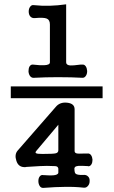

<svg xmlns="http://www.w3.org/2000/svg" viewBox="-20 -749 540 911"><path d="M153.3 -34.2 256.8 -157.2V-36.1Q256.8 -24.4 244.1 -21.5Q233.4 -18.6 181.6 -18.6Q157.2 -18.6 152.3 -21.5Q144.5 -24.4 153.3 -34.2ZM244.1 -241.2 63.5 -34.2Q47.9 -15.6 57.6 13.7Q67.4 45.9 100.6 43.9L105.5 43Q148.4 40 168.9 39.1Q201.2 37.1 238.3 39.1Q252 39.1 254.9 45.9Q257.8 49.8 256.8 61.5V70.3Q255.9 81.1 231.4 83Q217.8 84 189.5 82H186.5Q174.8 79.1 168 88.9Q162.1 96.7 162.1 110.4Q162.1 123 168 132.8Q173.8 142.6 184.6 142.6Q247.1 137.7 287.1 137.7Q335.9 136.7 377.9 141.6Q389.6 142.6 397.5 132.8Q405.3 124 405.3 110.4Q406.2 96.7 398.4 88.9Q389.6 79.1 374 81.1Q344.7 82 337.9 74.2Q333 69.3 333 47.9H334Q334 40 352.5 38.1Q364.3 37.1 396.5 39.1L399.4 40Q408.2 40 414.1 30.3Q418.9 21.5 418.9 8.8Q418 -3.9 412.1 -12.7Q405.3 -22.5 393.6 -20.5H377.9Q354.5 -19.5 346.7 -20.5Q334 -22.5 334 -32.2V-230.5Q334 -257.8 298.8 -261.7Q263.7 -265.6 244.1 -241.2ZM31.2 -338.9V-283.2H466.8V-338.9ZM216.8 -632.8V-453.1Q216.8 -440.4 188.5 -439.5Q171.9 -438.5 137.7 -442.4Q127 -444.3 120.1 -433.6Q115.2 -424.8 115.2 -410.2Q116.2 -396.5 123 -387.7Q130.9 -377.9 143.6 -379.9Q194.3 -382.8 253.9 -382.8Q321.3 -382.8 370.1 -379.9Q380.9 -378.9 387.7 -389.6Q393.6 -398.4 393.6 -412.1Q392.6 -425.8 386.7 -434.6Q379.9 -444.3 369.1 -442.4H361.3Q324.2 -437.5 312.5 -438.5Q293.9 -440.4 293.9 -453.1V-728.5Q252.9 -722.7 215.8 -721.7Q177.7 -720.7 140.6 -724.6Q129.9 -726.6 123 -716.8Q116.2 -708 116.2 -694.3Q116.2 -680.7 123 -671.9Q130.9 -662.1 144.5 -663.1Q186.5 -667 201.2 -661.1Q216.8 -655.3 216.8 -632.8Z"/></svg>

Font: Gungsuh
Style: Regular
Weight: 400
Version: Version 2.21